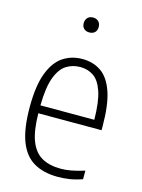

<svg xmlns="http://www.w3.org/2000/svg" viewBox="-115 -814 658 890"><g transform="rotate(15 214.0 -369.0)"><path d="M251.5 9Q183.5 9 136.8 -17.8Q90 -44.5 66.2 -105.8Q42.5 -167 42.5 -270.5Q42.5 -373 65.8 -434Q89 -495 129.5 -521.8Q170 -548.5 221.5 -548.5Q273.5 -548.5 311.8 -522.2Q350 -496 371 -435Q392 -374 392 -270V-252.5H88.5Q89.5 -168.5 108.5 -120.2Q127.5 -72 164.2 -51.5Q201 -31 255 -31Q278.5 -31 305.5 -36Q332.5 -41 368 -52V-11Q335 0.5 306.8 4.8Q278.5 9 251.5 9ZM221.5 -510Q184.5 -510 155 -491.2Q125.5 -472.5 107.5 -424.8Q89.5 -377 88.5 -290.5H347Q346 -377 329.8 -424.8Q313.5 -472.5 285.8 -491.2Q258 -510 221.5 -510ZM219.5 -675.5Q203 -675.5 193.2 -685Q183.5 -694.5 183.5 -711Q183.5 -727 193.2 -737Q203 -747 219.5 -747Q236 -747 245.8 -737Q255.5 -727 255.5 -711Q255.5 -694.5 245.8 -685Q236 -675.5 219.5 -675.5Z"/></g></svg>

Font: Encode Sans Cnd XLt
Style: Regular
Weight: 200
Width: 3
Designer: Multiple Designers
Foundry: Impallari Type
Version: Version 3.002; ttfautohint (v1.8.3) -l 8 -r 50 -G 200 -x 14 